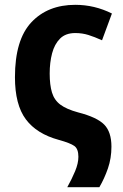

<svg xmlns="http://www.w3.org/2000/svg" viewBox="-20 -576 511 796"><path d="M259 200Q278 166 291.5 133.5Q305 101 305 74Q305 41 288 29Q271 17 224 4Q132 -21 87 -81.5Q42 -142 42 -256Q42 -411 110 -483.5Q178 -556 292 -556Q372 -556 444 -520L403 -409Q372 -423 346.5 -431Q321 -439 292 -439Q252 -439 229 -416Q206 -393 196 -355Q186 -317 186 -271Q186 -224 195.5 -192.5Q205 -161 230.5 -142Q256 -123 304 -110Q382 -90 412 -59.5Q442 -29 442 32Q442 80 427.5 122Q413 164 392 200Z"/></svg>

Font: Noto Sans SemiCondensed
Style: Bold
Weight: 700
Width: 4
Designer: Monotype Design Team
Foundry: Monotype Imaging Inc.
Version: Version 2.013; ttfautohint (v1.8.4.7-5d5b)